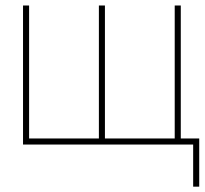

<svg xmlns="http://www.w3.org/2000/svg" viewBox="-20 -536 761 712"><path d="M87.9 -515.6V-22.5H346.7V-515.6H369.1V-22.5H627.9V-515.6H650.4V0H65.4V-515.6ZM696.3 0H643.6V-22.5H718.8V156.2H696.3Z"/></svg>

Font: Intratopia Thin
Style: Regular
Weight: 100
Designer: Rasmus Andersson
Foundry: rsms
Version: Version 3.000;Glyphs 3.2.3 (3260)